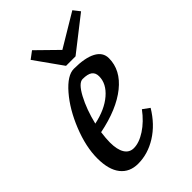

<svg xmlns="http://www.w3.org/2000/svg" viewBox="-215 -791 886 886"><g transform="rotate(-45 228.0 -347.5)"><path d="M29 -140Q29 -215 64 -302.5Q99 -390 150.5 -449.5Q202 -509 245 -509Q317 -509 355.5 -488.5Q394 -468 394 -429Q394 -352 323 -295Q252 -238 127 -213Q122 -176 122 -151Q122 -104 137.5 -79Q153 -54 182 -54Q217 -54 258.5 -81Q300 -108 335 -155L368 -131Q327 -63 268 -26Q209 11 145 11Q90 11 59.5 -27.5Q29 -66 29 -140ZM303 -402Q303 -425 288 -436Q273 -447 240 -447Q214 -447 184 -391Q154 -335 136 -260Q212 -276 257.5 -315Q303 -354 303 -402ZM456 -673 291 -544H229L133 -679L169 -706L269 -608L431 -705Z"/></g></svg>

Font: Andada Pro Medium
Style: Italic
Weight: 500
Italic angle: -7°
Designer: Carolina Giovagnoli
Foundry: Huerta Tipografica
Version: Version 3.005; ttfautohint (v1.8.4)